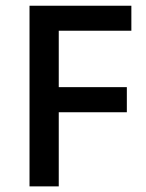

<svg xmlns="http://www.w3.org/2000/svg" viewBox="-20 -663 519 683"><path d="M189 -263.7V0H85V-642.6H447.3V-553.7H189V-353H431.2V-263.7Z"/></svg>

Font: Khula Semibold
Style: Regular
Weight: 600
Designer: Erin McLaughlin, Steve Matteson
Version: Version 1.000;PS 1.0;hotconv 1.0.72;makeotf.lib2.5.5900